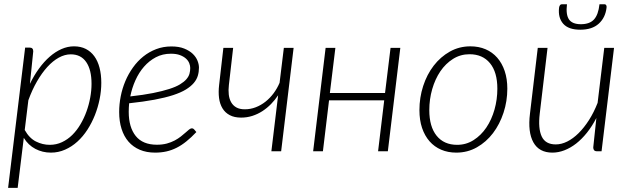

<svg xmlns="http://www.w3.org/2000/svg" viewBox="-20 -728 3028 924"><path d="M19 176 101 -499H122.5Q140 -499 140 -481L124 -324.5Q143.5 -365 167.8 -398.2Q192 -431.5 219.2 -455.2Q246.5 -479 276 -492Q305.5 -505 336 -505Q368.5 -505 393 -492.5Q417.5 -480 434 -457.2Q450.5 -434.5 459 -402Q467.5 -369.5 467.5 -329.5Q467.5 -291 459.5 -251.2Q451.5 -211.5 436.8 -174.2Q422 -137 400.8 -104Q379.5 -71 352.5 -46.5Q325.5 -22 293.2 -7.8Q261 6.5 225 6.5Q184.5 6.5 150.2 -11.5Q116 -29.5 94.5 -64.5L65 176ZM320.5 -466.5Q292 -466.5 263.2 -450.8Q234.5 -435 208 -406Q181.5 -377 158 -336.2Q134.5 -295.5 116.5 -245.5L99 -102.5Q121 -63 153 -47Q185 -31 219.5 -31Q251 -31 278.2 -43.8Q305.5 -56.5 327.8 -78.5Q350 -100.5 367.2 -129.8Q384.5 -159 396.2 -191.5Q408 -224 414.2 -258.2Q420.5 -292.5 420.5 -325Q420.5 -392 395 -429.2Q369.5 -466.5 320.5 -466.5Z M937.5 -402.5Q937.5 -382 932 -363.5Q926.5 -345 912.5 -328.5Q898.5 -312 874.5 -297.2Q850.5 -282.5 813 -270.2Q775.5 -258 723.5 -248.2Q671.5 -238.5 601.5 -231Q600.5 -220.5 600 -210.2Q599.5 -200 599.5 -190Q599.5 -115.5 633.2 -73.5Q667 -31.5 735 -31.5Q761.5 -31.5 782.8 -37.2Q804 -43 820.8 -52Q837.5 -61 850.2 -71Q863 -81 873 -90Q883 -99 890.2 -104.8Q897.5 -110.5 903.5 -110.5Q909.5 -110.5 914 -105.5L925 -92.5Q900.5 -66.5 877.2 -47.8Q854 -29 830.2 -17Q806.5 -5 781 0.8Q755.5 6.5 726.5 6.5Q685 6.5 652.8 -7.2Q620.5 -21 598.5 -46.2Q576.5 -71.5 565 -107.8Q553.5 -144 553.5 -189Q553.5 -226.5 561 -264.5Q568.5 -302.5 583.2 -337.5Q598 -372.5 619.8 -403Q641.5 -433.5 669.5 -456Q697.5 -478.5 731.5 -491.5Q765.5 -504.5 805 -504.5Q841.5 -504.5 866.8 -494.2Q892 -484 907.8 -468.8Q923.5 -453.5 930.5 -435.8Q937.5 -418 937.5 -402.5ZM802.5 -469.5Q762.5 -469.5 730.2 -452.5Q698 -435.5 673.2 -407.2Q648.5 -379 631.8 -341.8Q615 -304.5 607 -264Q670.5 -271 716.5 -280.2Q762.5 -289.5 794.5 -299.8Q826.5 -310 846.2 -322Q866 -334 877 -346.8Q888 -359.5 891.8 -373Q895.5 -386.5 895.5 -401Q895.5 -411.5 890.8 -423.8Q886 -436 875 -446Q864 -456 846.2 -462.8Q828.5 -469.5 802.5 -469.5Z M1055 -497.5H1102L1081.5 -319Q1078.5 -294 1081 -272.8Q1083.5 -251.5 1092.5 -235.8Q1101.5 -220 1117.5 -211Q1133.5 -202 1158 -202Q1185.5 -202 1210.8 -211.8Q1236 -221.5 1257.8 -238.8Q1279.5 -256 1296.8 -279.2Q1314 -302.5 1325.5 -329.5L1346 -497.5H1393L1333 0H1286L1318.5 -269.5Q1303.5 -247 1284.5 -227.5Q1265.5 -208 1242.8 -193.2Q1220 -178.5 1194.2 -170.2Q1168.5 -162 1140.5 -162Q1108 -162 1085.8 -173.8Q1063.5 -185.5 1050.8 -206.5Q1038 -227.5 1034.2 -256.2Q1030.5 -285 1034.5 -319Z M1906.5 -497.5 1846.5 0H1799.5L1829 -245H1563.5L1534 0H1487L1547 -497.5H1594L1567.5 -280.5H1833L1859.5 -497.5Z M2180 -31Q2223.5 -31 2259.2 -53.8Q2295 -76.5 2320.5 -114.2Q2346 -152 2359.8 -200.8Q2373.5 -249.5 2373.5 -301Q2373.5 -381 2338 -424Q2302.5 -467 2239.5 -467Q2196 -467 2160.2 -444.5Q2124.5 -422 2099.2 -384.8Q2074 -347.5 2060 -299Q2046 -250.5 2046 -198Q2046 -118.5 2081.2 -74.8Q2116.5 -31 2180 -31ZM2176 6.5Q2136 6.5 2103.2 -7.5Q2070.5 -21.5 2047.2 -48Q2024 -74.5 2011.2 -112.2Q1998.5 -150 1998.5 -198Q1998.5 -258.5 2016.5 -314Q2034.5 -369.5 2067.2 -412Q2100 -454.5 2145 -479.8Q2190 -505 2244 -505Q2284 -505 2316.8 -491Q2349.5 -477 2372.8 -450.5Q2396 -424 2408.8 -386.2Q2421.5 -348.5 2421.5 -301.5Q2421.5 -241 2403.2 -185.5Q2385 -130 2352.5 -87.2Q2320 -44.5 2275 -19Q2230 6.5 2176 6.5Z M2519.5 0ZM2615 -497.5 2577.5 -181Q2569 -109.5 2587 -71.2Q2605 -33 2654.5 -33Q2682 -33 2710 -47Q2738 -61 2764.5 -87.2Q2791 -113.5 2814.5 -150.2Q2838 -187 2856 -233L2888 -497.5H2935L2875 0H2853Q2843.5 0 2839.2 -5Q2835 -10 2835 -18.5L2850 -160Q2829.5 -120.5 2804.8 -89.5Q2780 -58.5 2752.8 -37.2Q2725.5 -16 2696.5 -4.8Q2667.5 6.5 2638.5 6.5Q2574.5 6.5 2547 -42.8Q2519.5 -92 2530.5 -181L2568 -497.5ZM2775.5 -611.5Q2817.5 -611.5 2838.5 -634.2Q2859.5 -657 2865 -707.5H2889.5Q2895 -707.5 2897.5 -702.8Q2900 -698 2899 -691Q2893.5 -643 2861.5 -614Q2829.5 -585 2772.5 -585Q2715.5 -585 2690.2 -614Q2665 -643 2670.5 -691Q2671.5 -698 2674.8 -702.8Q2678 -707.5 2683.5 -707.5H2708.5Q2702.5 -657 2718.5 -634.2Q2734.5 -611.5 2775.5 -611.5Z"/></svg>

Font: Lato Light
Style: Italic
Weight: 300
Italic angle: -7°
Designer: Lukasz Dziedzic
Foundry: tyPoland Lukasz Dziedzic
Version: Version 2.007; 2014-02-27